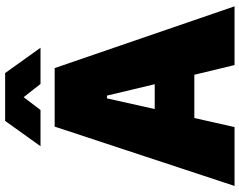

<svg xmlns="http://www.w3.org/2000/svg" viewBox="-116 -850 965 774"><g transform="rotate(-90 367.0 -462.5)"><path d="M362.8 -850.1 311 -782.2H165L267.1 -924.8H460L562 -782.2H416ZM492.2 0 453.1 -162.1H278.8L242.2 0H4.9L244.1 -725.1H480L729 0ZM314.9 -321.8H415L369.1 -514.2H357.9Z"/></g></svg>

Font: Stilu Bold
Style: Regular
Weight: 700
Designer: Genilson Lima Santos
Foundry: Genilson Lima Santos
Version: Version 1.200;PS 001.200;hotconv 1.0.88;makeotf.lib2.5.64775